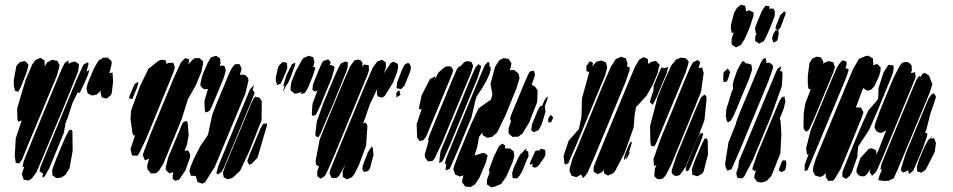

<svg xmlns="http://www.w3.org/2000/svg" viewBox="-20 -760 3999 806"><path d="M455 -419 449 -369 445 -360 428 -346 416 -349 408 -351 406 -356 402 -371 404 -380 386 -363 372 -360 366 -359 356 -364 348 -368 346 -376 343 -389 348 -410 375 -474 394 -506 406 -513 412 -518H424H433L441 -510L448 -504L449 -493L439 -452L446 -454L452 -456L453 -447ZM219 -443 98 -153 73 -91 60 -73 46 -77 45 -85 42 -104 46 -179 72 -257 69 -253 56 -249 53 -260 52 -305 88 -426 116 -491 129 -508 142 -514 150 -517 159 -511 167 -507V-498L168 -486L166 -479L178 -498L199 -509L212 -506L220 -505L223 -500L230 -487L228 -476ZM308 -460 253 -324 157 -93 133 -37 114 -11 99 -2 88 -4 79 -6 77 -14 72 -27 75 -41 82 -60H80L75 -59V-64L80 -85L112 -164L222 -430L242 -477L252 -496L266 -506L268 -496L269 -492L274 -496L284 -499L294 -502L304 -496L311 -491V-483ZM90 -451 66 -392 56 -375 51 -376 43 -379 42 -384 38 -399V-425L49 -484L63 -499L76 -502L84 -504L92 -497L99 -489L98 -480ZM248 -202 186 -52 167 -19 159 -14V-25L162 -35L160 -32L153 -36L146 -40L147 -45L150 -60L184 -142L301 -424L330 -488L346 -498L351 -497V-488L343 -459L356 -467L354 -462L349 -445L341 -426L315 -370L306 -372L284 -327L264 -265L254 -241V-236ZM285 -127 272 -54 255 -26 236 -14 225 -13 216 -12 207 -19 200 -24V-30L199 -45L203 -58L216 -93L253 -181L269 -212L279 -216L284 -209V-198Z M918 -430 870 -315 860 -295 850 -290 842 -288 840 -296 838 -335 853 -387 841 -385 831 -389 821 -401 822 -412 829 -443 851 -494 861 -512 866 -519 881 -524 887 -526 897 -519 904 -515 905 -504 906 -494 902 -485 910 -484H922L925 -474L928 -464L926 -456ZM825 -457 801 -400 769 -344 743 -261 685 -119 665 -72 647 -43 635 -33 621 -32H613L608 -39L599 -49L598 -66L606 -94L594 -89L588 -87L585 -95L580 -107L581 -115L610 -193L711 -436L739 -497L757 -516L765 -514L773 -512V-500L770 -489L789 -510L798 -516H809H818L824 -510L833 -502L832 -491ZM707 -454 593 -176 564 -116 556 -106 541 -107H535L532 -115L528 -135L547 -192L541 -191L536 -201L528 -260L530 -295L568 -399L603 -471L643 -503L655 -509L669 -508H674L676 -502L680 -491L686 -496H696L707 -497L710 -489L714 -477ZM1010 -367 882 -60 841 5 829 11 815 6 809 4 807 -4 802 -17 804 -23 803 -21 789 -22H781L779 -30L775 -41L779 -57L793 -92L821 -147L853 -194L871 -278L890 -327L919 -396L939 -445L953 -474L966 -490L980 -491H985L988 -486L994 -473L992 -463L987 -446L1002 -447L1011 -444L1022 -432L1023 -421ZM545 -407 560 -417V-407L554 -389L543 -362L535 -343L530 -345L522 -348L524 -358ZM1035 -334 937 -98 921 -59 911 -39 895 -28 888 -33 892 -46 893 -50 895 -59 921 -123 999 -312 1030 -386 1046 -403 1043 -391 1040 -383 1044 -378 1049 -372 1046 -362ZM1078 -255 1026 -124 988 -43 956 -13 942 -9 936 -7 926 -12 919 -16 918 -22 916 -36 926 -64 946 -113 1013 -273 1035 -327 1044 -344 1048 -350V-351L1049 -352L1055 -359L1052 -351L1061 -353L1070 -349L1079 -335ZM759 -46 732 -6 716 -1 705 -9V-24L708 -37L699 -35L691 -32L681 -42L676 -47V-59L686 -99L733 -211L743 -236L748 -246L755 -250L765 -252L768 -242L772 -194L765 -153L755 -127L764 -128L770 -129L772 -124L779 -111L777 -97ZM1100 -231 1061 -98 1036 -72 1026 -68 1018 -84 1021 -92 1029 -114 1074 -222 1085 -240 1101 -242Z M1295 -446 1274 -394 1265 -378 1261 -371 1246 -365 1245 -370 1244 -375 1241 -372 1222 -367H1216L1206 -376L1200 -381V-396L1204 -418L1222 -462L1248 -509L1255 -517L1265 -521L1275 -526L1288 -522L1295 -520L1298 -507L1300 -499L1296 -483L1294 -479H1296L1304 -477L1302 -469ZM1372 -431 1344 -364 1327 -322 1311 -288 1305 -277 1290 -274 1289 -285 1292 -325 1313 -381 1303 -375 1291 -384 1292 -389 1294 -406 1304 -431 1321 -473 1331 -495 1337 -504 1358 -511 1368 -500 1366 -492 1364 -484 1370 -488 1384 -480 1383 -469ZM1524 -449 1385 -112 1350 -32 1343 -21 1333 -14 1326 -10 1320 -14 1312 -21V-27V-42L1319 -61L1316 -63L1307 -68L1306 -74L1305 -85L1322 -175L1356 -259L1422 -418L1450 -482L1464 -501L1469 -507L1485 -510L1494 -507L1502 -495L1500 -484L1499 -479L1502 -483L1508 -489L1517 -488L1528 -486V-478L1529 -465ZM1517 -149 1487 -68 1467 -28 1457 -16 1444 -10 1437 -7 1424 -14 1419 -17V-22L1418 -40L1424 -55L1430 -70L1403 -21L1391 -12L1380 -13L1371 -14L1368 -22L1363 -33L1367 -48L1381 -83L1403 -137L1511 -398L1544 -474L1559 -496L1564 -502L1578 -507L1584 -509L1593 -503L1600 -498V-492V-477L1597 -467L1590 -450L1620 -495L1632 -501L1642 -496L1650 -492L1651 -478L1647 -457L1631 -415L1595 -357L1584 -350L1573 -353L1565 -356L1562 -369L1564 -387L1560 -379L1532 -321L1511 -259L1504 -241L1514 -246L1522 -235V-227ZM1416 -416 1377 -320 1352 -262 1325 -198 1317 -184 1305 -188 1304 -202 1310 -250 1337 -326 1382 -434 1402 -478 1412 -494 1431 -502 1441 -497 1440 -492V-481L1434 -460ZM1166 -425 1158 -409 1151 -406 1144 -403 1142 -408 1138 -420V-436L1147 -476L1152 -486L1167 -500L1176 -498L1184 -496L1185 -491L1186 -475L1182 -462ZM1201 -438 1189 -411 1182 -401 1181 -400 1172 -383 1168 -376 1169 -381 1174 -399H1170L1171 -407L1182 -443L1206 -491L1220 -497L1218 -486ZM1678 -400 1664 -386 1653 -388 1645 -389V-395L1647 -414L1667 -466L1675 -482L1679 -489L1692 -496L1699 -493L1705 -479L1703 -463ZM1644 -351V-364L1643 -369L1649 -376L1656 -382L1658 -373L1661 -362ZM1508 -38 1501 -50 1503 -65 1524 -120 1536 -139 1542 -145 1545 -138 1548 -110 1533 -53 1525 -42Z M2020 -79 1993 -15 1974 14 1956 25 1942 24 1933 23 1925 12 1920 6 1921 -5 1925 -24 1916 -21 1910 -19 1899 -24 1891 -27 1886 -41 1883 -49 1887 -65 1908 -119 1958 -240 1989 -305 2028 -333 2041 -342 2044 -353 2047 -364 2045 -375 2039 -407 2058 -479 2075 -506 2093 -516 2107 -514 2115 -513 2122 -502 2127 -495 2125 -482 2120 -465 2133 -466H2139L2150 -457L2156 -452L2159 -442L2161 -432L2148 -389L2102 -276L2067 -204L2045 -185L2034 -183L2024 -182L2006 -193L2005 -199V-205L1991 -185L1983 -142L1972 -106V-107L2003 -117L2013 -118L2020 -113L2027 -107L2025 -99ZM1956 -451 1835 -159 1804 -94 1795 -84 1784 -83H1776L1771 -90L1764 -100L1763 -111L1780 -171L1776 -172L1778 -177L1782 -190L1804 -244L1879 -426L1899 -472L1911 -483L1912 -481L1928 -498L1937 -503L1949 -502L1958 -501L1962 -494L1966 -484L1964 -475ZM2023 -423 2003 -388 1982 -357 1977 -344 1969 -309 1959 -267 1901 -127 1871 -58 1867 -51 1857 -47 1851 -45V-51L1853 -70L1854 -74L1852 -73L1847 -71L1848 -76L1853 -95L1884 -171L1989 -425L2015 -486L2029 -501L2036 -492L2033 -482H2038L2040 -470L2036 -452ZM1985 -433 1870 -155 1842 -92 1836 -82 1829 -78 1824 -76V-81L1826 -100L1829 -106L1826 -104L1827 -110L1830 -127L1859 -196L1954 -427L1970 -464L1978 -480L1992 -493L1991 -488L2000 -483L1999 -477ZM1750 -360 1785 -428 1802 -437 1808 -439 1807 -433 1806 -427 1820 -455 1844 -476 1853 -481 1869 -482 1876 -477 1883 -465 1877 -447 1786 -228 1770 -189 1758 -172 1742 -168 1731 -182 1729 -239 1747 -293 1750 -301 1739 -302 1740 -313ZM2235 -331 2202 -247 2173 -199 2155 -186H2141L2132 -185L2124 -192L2116 -199L2115 -205V-221L2125 -251L2124 -254L2121 -262L2125 -275L2140 -312L2188 -427L2198 -449L2204 -459L2211 -462L2222 -463L2224 -454L2226 -446L2223 -435L2213 -408L2212 -405L2213 -404L2228 -394L2237 -380ZM2270 -291 2254 -238 2241 -214 2220 -205 2210 -214 2211 -222 2214 -240 2237 -296 2247 -314 2256 -316 2265 -338 2278 -356 2279 -346 2267 -314ZM2282 -246 2281 -261 2288 -273 2293 -278 2302 -267 2300 -262 2294 -247ZM2133 -82 2105 -18 2084 12 2053 25 2041 26 2033 20 2024 14V8L2025 -8L2035 -34L2033 -48L2054 -105L2076 -148L2089 -157L2101 -149L2099 -137H2112H2120L2129 -130L2136 -125L2138 -116L2139 -105ZM2190 -85 2173 -43 2162 -24 2151 -11 2143 -12H2132L2131 -23L2130 -34L2136 -54L2157 -100L2164 -112L2177 -124L2179 -128L2192 -137L2188 -126L2197 -125L2198 -116L2199 -105ZM2205 -77 2227 -126 2241 -130 2240 -124 2242 -126 2251 -136 2268 -131 2269 -125 2270 -111 2265 -99 2244 -69 2234 -59 2222 -56 2214 -62 2215 -68 2216 -72 2205 -69Z M2607 -418 2477 -105 2445 -32 2428 -12 2424 -19 2419 -28 2420 -29 2417 -26 2399 -16 2388 -20 2380 -22 2376 -30 2371 -42 2372 -55 2383 -93 2404 -142 2511 -403 2545 -481 2565 -512 2581 -519 2586 -522 2602 -517 2607 -515 2609 -510 2614 -495 2613 -484 2611 -480H2618L2623 -478V-466ZM2740 -451 2720 -404 2694 -358 2650 -310 2644 -276 2640 -225 2602 -118 2561 -40 2553 -32 2540 -26 2532 -23 2525 -27 2515 -33V-39V-48L2508 -38L2496 -32L2489 -29L2482 -33L2472 -39V-44V-59L2484 -89L2508 -148L2613 -402L2645 -478L2658 -501L2664 -510L2676 -517L2681 -520L2691 -516L2699 -513L2700 -505L2702 -493L2701 -490L2713 -500L2726 -503L2734 -504L2742 -495L2749 -489L2747 -481ZM2859 -458 2757 -212 2736 -162 2728 -146 2713 -148 2712 -153 2710 -167 2709 -231 2741 -354 2775 -435 2798 -485 2818 -510 2837 -518 2848 -517 2858 -516 2866 -508 2871 -502 2869 -491ZM2923 -375 2874 -254 2799 -72 2775 -24 2763 -11 2747 -7 2737 -10 2727 -20V-28L2729 -51L2736 -68L2726 -62L2725 -70L2723 -91L2751 -172L2858 -432L2879 -481L2890 -499L2909 -508L2919 -499L2916 -485L2912 -474L2922 -476L2928 -477L2929 -471L2934 -454ZM2521 -446 2400 -154 2370 -85 2366 -75 2352 -69 2349 -77 2346 -106 2367 -169 2410 -218 2421 -270 2423 -347 2454 -459 2453 -458 2442 -461V-469L2441 -482L2456 -503L2469 -497L2468 -489L2467 -482L2479 -496L2486 -502L2498 -504L2506 -506L2514 -502L2524 -497L2526 -488L2529 -477L2527 -469ZM2779 -454 2736 -351 2724 -327 2720 -320 2714 -326 2708 -331 2710 -339 2717 -363 2723 -378V-383L2724 -400L2747 -456L2756 -476H2766L2764 -472L2785 -479L2784 -474ZM2905 -172 2901 -163 2893 -143 2869 -86 2865 -77V-76L2858 -60L2840 -33L2833 -25L2819 -21L2809 -24L2800 -33V-46L2820 -106L2897 -293L2914 -332L2923 -351L2937 -363L2945 -356L2946 -343L2937 -255L2915 -197L2917 -202L2914 -194ZM2925 -175 2881 -66 2872 -47 2867 -41 2858 -45 2860 -53 2863 -60 2857 -51 2859 -58 2868 -80 2905 -171 2917 -198 2921 -205V-198L2915 -184L2921 -195L2926 -202L2932 -199L2931 -194ZM2952 -111 2934 -41 2928 -31 2913 -23 2908 -20 2894 -24 2886 -26V-32L2884 -49L2896 -84L2925 -152L2937 -177L2945 -180L2951 -170ZM2620 -121 2619 -119 2624 -125 2622 -117 2613 -97 2608 -90 2609 -96 2612 -107 2604 -92 2599 -86 2600 -91 2601 -105 2618 -147 2626 -163 2633 -164 2631 -156Z M3127 -644 3106 -596 3090 -571 3075 -564 3070 -561 3059 -568 3052 -573 3051 -584V-595L3057 -616L3061 -623L3052 -622L3051 -627L3048 -639L3049 -658L3062 -707L3073 -726L3081 -733L3090 -740L3098 -738L3108 -736L3110 -724L3112 -715L3111 -711L3119 -715L3125 -717L3135 -712L3143 -708V-694ZM3213 -643 3193 -599 3186 -587 3167 -577 3157 -583 3150 -588V-594L3151 -607L3156 -622L3152 -621V-627L3149 -641L3158 -666L3179 -715L3189 -730L3194 -736L3203 -735L3211 -733L3209 -725L3208 -724H3215H3227L3233 -711L3232 -693ZM3226 -616 3233 -628 3235 -633 3245 -632 3235 -640 3236 -645 3239 -655 3256 -697 3272 -712 3279 -707 3277 -699 3257 -646 3246 -632 3248 -631 3249 -620 3245 -596 3242 -589 3237 -586 3227 -581 3224 -589 3221 -600ZM3206 -420 3084 -125 3054 -57 3051 -50 3033 -43 3030 -50 3025 -62 3024 -73 3038 -162 3069 -239 3070 -246 3085 -286 3161 -468 3175 -499 3182 -511 3193 -518 3195 -511 3198 -500 3196 -495 3202 -496 3211 -497 3219 -490 3225 -485 3224 -471ZM3126 -432 3094 -356 3074 -307 3059 -273 3048 -254 3036 -246 3031 -253 3027 -272 3029 -301 3051 -373 3057 -386V-392L3056 -404L3060 -423L3076 -468L3092 -496L3099 -504L3104 -501L3111 -494V-491L3115 -495L3123 -492L3134 -489L3136 -478L3137 -467ZM3262 -398 3216 -270 3140 -88 3104 -19 3095 -11 3084 -12 3076 -13 3073 -21 3071 -32 3073 -42 3080 -60 3079 -59 3080 -65 3082 -84 3113 -158 3219 -413 3237 -457 3244 -471 3259 -482 3258 -473 3254 -463 3264 -459 3265 -446ZM3035 -472 3045 -458 3043 -450 3036 -428 3031 -418 3023 -416 3017 -417 3016 -428 3017 -449 3018 -457ZM3260 -198 3256 -116 3218 -21 3199 -1 3189 3 3178 6 3168 5 3158 3 3151 -7 3146 -14 3148 -27 3154 -45 3148 -41 3138 -50 3140 -58 3160 -116 3239 -305 3251 -334 3261 -350 3273 -356 3274 -348 3277 -336 3271 -307 3253 -261H3254L3257 -251ZM3260 -37 3249 -46 3252 -55 3262 -81 3266 -87H3271L3280 -86V-81L3281 -70L3278 -53L3275 -45Z M3598 -268 3551 -152 3509 -51 3484 -9 3476 -1H3467H3456L3450 -11L3446 -18L3447 -32L3448 -34L3435 -22L3422 -17L3406 -22L3401 -24L3398 -31L3392 -42L3394 -59L3404 -92L3425 -143L3532 -401L3561 -470L3586 -513L3615 -525L3626 -526L3635 -520L3645 -514V-503L3646 -492L3644 -486L3653 -489L3664 -491L3671 -483L3677 -477L3676 -461L3670 -440L3651 -399L3639 -385L3628 -381L3620 -379L3613 -384L3604 -390V-392L3575 -314L3573 -309H3586H3594L3601 -296L3605 -289ZM3478 -456 3397 -261 3376 -215 3364 -207 3354 -218 3353 -233 3354 -284 3360 -324 3383 -384 3381 -385 3373 -389V-394L3371 -408V-440L3378 -495L3389 -513L3399 -518L3407 -522L3421 -520L3427 -518L3430 -513L3437 -500L3434 -490L3439 -496L3450 -500L3458 -504L3468 -501L3479 -498L3481 -489L3485 -479ZM3533 -436 3405 -129 3375 -58 3370 -46 3364 -44 3359 -41 3358 -47V-68L3375 -114L3374 -113L3368 -111L3367 -117L3364 -138L3383 -213L3476 -437L3494 -478L3506 -496L3518 -507L3526 -504L3534 -501V-489L3529 -473L3530 -474L3535 -472L3543 -469L3541 -461ZM3811 -404 3689 -108 3659 -40 3641 -22 3636 -29 3631 -36 3634 -50 3618 -27 3609 -20H3594L3585 -24L3575 -37L3576 -50L3592 -97L3626 -134L3637 -138L3647 -134L3658 -129L3659 -116L3656 -106L3667 -128L3700 -212H3699L3690 -207L3680 -202L3666 -205L3658 -211L3651 -225L3654 -241L3672 -291L3732 -436L3759 -487L3768 -497L3784 -500L3794 -498L3806 -487L3807 -482L3808 -465L3804 -453L3817 -456L3822 -457V-451L3824 -436L3820 -426ZM3710 -407 3659 -284 3628 -214 3582 -144 3579 -102 3556 -37 3548 -23 3538 -14 3532 -9 3525 -13 3516 -18V-23L3517 -40L3529 -70L3552 -127L3596 -232L3625 -296L3660 -336L3666 -345L3667 -356L3668 -390L3689 -456L3705 -481L3710 -488L3713 -487V-489L3715 -487L3725 -486H3731V-480V-467L3727 -449ZM3880 -443 3894 -406 3883 -372 3863 -323 3749 -50 3736 -21 3731 -11 3724 -8 3712 -2 3695 0 3672 -3 3667 -4 3668 -9 3671 -20 3682 -48 3676 -50 3677 -55 3681 -73 3708 -139 3804 -371 3828 -427 3840 -442 3844 -436 3852 -450 3862 -454ZM3855 -140 3828 -76 3814 -44 3796 -29 3795 -34 3792 -46 3788 -42 3771 -36 3763 -43V-54L3782 -115L3865 -315L3878 -346L3889 -362L3901 -369L3909 -354L3907 -346L3898 -318L3885 -281L3870 -220L3863 -203L3873 -200L3872 -190ZM3904 -122 3866 -48 3848 -35 3835 -39 3830 -41V-47L3829 -61L3839 -92L3863 -148L3876 -171L3881 -177L3885 -178L3893 -191L3891 -185L3888 -178H3890L3901 -180L3905 -170L3909 -160Z"/></svg>

Font: Rubik Marker Hatch
Style: Regular
Weight: 400
Designer: Hubert and Fischer, NaN
Foundry: Hubert & Fischer, NaN
Version: Version 2.200